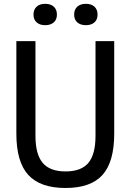

<svg xmlns="http://www.w3.org/2000/svg" viewBox="-20 -950 666 980"><path d="M314.5 9.5Q185.5 9.5 124.5 -57Q63.5 -123.5 63.5 -268V-740H161V-256.5Q161 -162 198 -118.5Q235 -75 314.5 -75Q394.5 -75 431 -118.5Q467.5 -162 467.5 -256.5V-740H563V-268Q563 -123.5 503 -57Q443 9.5 314.5 9.5ZM418.5 -821.5Q390.5 -821.5 374.5 -835.8Q358.5 -850 358.5 -875.5Q358.5 -901.5 374.5 -916Q390.5 -930.5 418.5 -930.5Q446 -930.5 462 -916Q478 -901.5 478 -875.5Q478 -850 462 -835.8Q446 -821.5 418.5 -821.5ZM210.5 -821.5Q183 -821.5 167 -835.8Q151 -850 151 -875.5Q151 -901.5 167 -916Q183 -930.5 210.5 -930.5Q238.5 -930.5 254.5 -916Q270.5 -901.5 270.5 -875.5Q270.5 -850 254.5 -835.8Q238.5 -821.5 210.5 -821.5Z"/></svg>

Font: Encode Sans Cnd Md
Style: Regular
Weight: 500
Width: 3
Designer: Multiple Designers
Foundry: Impallari Type
Version: Version 3.002; ttfautohint (v1.8.3) -l 8 -r 50 -G 200 -x 14 